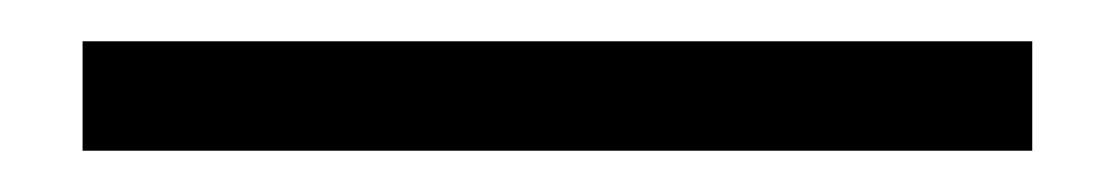

<svg xmlns="http://www.w3.org/2000/svg" viewBox="-20 -20 540 93"><path d="M20 53V0H480V53Z"/></svg>

Font: Nunito Sans
Style: Regular
Weight: 400
Designer: Vernon Adams
Foundry: Vernon Adams
Version: Version 3.101; ttfautohint (v1.8.4.7-5d5b);gftools[0.9.27]